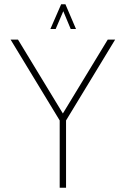

<svg xmlns="http://www.w3.org/2000/svg" viewBox="-20 -887 594 907"><path d="M524 -700 292 -318V0H262V-318L30 -700H65L277 -351L489 -700ZM289 -867 339 -750H314L279 -834L243 -750H218L269 -867Z"/></svg>

Font: Urbanist
Style: Regular
Weight: 400
Designer: Corey Hu
Foundry: Corey Hu
Version: Version 1.2; befe77262ef67d88f1d94aa3d2e49ef1327b4483